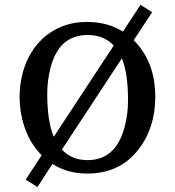

<svg xmlns="http://www.w3.org/2000/svg" viewBox="-20 -688 706 774"><path d="M332 11.7Q252.4 11.7 191.4 -26.9L130.9 65.9L83.5 36.1L147.9 -62Q83 -127 64.5 -232.4Q59.1 -264.6 59.1 -300.3Q59.1 -335.9 66.7 -373.5Q74.2 -411.1 89.6 -444.8Q105 -478.5 127.9 -506.8Q150.9 -535.2 181.2 -555.7Q246.1 -599.6 330.1 -599.6Q414.1 -599.6 475.6 -560.5L546.4 -668.5L593.3 -638.7L519 -525.9Q606 -439 606 -297.4Q606 -171.9 537.1 -84Q461.9 11.7 332 11.7ZM438.5 -504.4Q398.9 -546.9 333 -546.9Q217.3 -546.9 183.6 -414.1Q170.4 -363.8 170.4 -310.1Q170.4 -198.7 196.8 -136.7ZM229.5 -85Q269 -42.5 333 -42.5Q447.8 -42.5 482.9 -178.2Q496.1 -229 496.1 -284.2Q496.1 -393.6 471.2 -452.6Z"/></svg>

Font: Metamorphous
Style: Regular
Weight: 400
Designer: James Grieshaber
Foundry: James Grieshaber
Version: Version 1.001